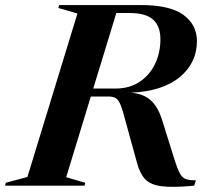

<svg xmlns="http://www.w3.org/2000/svg" viewBox="-66 -735 826 760"><path d="M196 -33.5 271.5 -11.5 268.5 0H-46L-43 -11.5L42.5 -34.5L240.5 -681.5L165 -703.5L168 -715H491Q607.5 -715 660.5 -675.8Q713.5 -636.5 713.5 -572.5Q713.5 -486.5 646 -430.2Q578.5 -374 452 -368Q503.5 -364 532.2 -336.5Q561 -309 576.5 -257.5L627 -96Q637.5 -63 647 -46.8Q656.5 -30.5 670.5 -25.8Q684.5 -21 709.5 -21.5L702.5 0Q619 8 573.8 2.2Q528.5 -3.5 507.5 -26.8Q486.5 -50 475.5 -93.5L432.5 -249.5Q420.5 -296.5 411.8 -318.5Q403 -340.5 392 -346.8Q381 -353 363 -353H293.5ZM391 -384.5Q446.5 -384.5 486.5 -411Q526.5 -437.5 547.8 -482Q569 -526.5 569 -579.5Q569 -631 540.2 -657.2Q511.5 -683.5 446.5 -683.5H394.5L303 -384.5Z"/></svg>

Font: Newsreader 72pt SemiBold
Style: Italic
Weight: 600
Italic angle: -17°
Designer: Hugues Gentile
Foundry: Production Type
Version: Version 1.003; ttfautohint (v1.8.3)